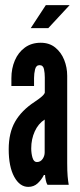

<svg xmlns="http://www.w3.org/2000/svg" viewBox="-20 -722 311 750"><path d="M90.5 8Q57 8 35.5 -31.5Q14 -71 14 -139Q14 -203 39 -246.8Q64 -290.5 115 -324Q129.5 -333.5 141 -343Q152.5 -352.5 155 -360V-419.5Q155 -436.5 151.8 -452Q148.5 -467.5 134.5 -467.5Q121 -467.5 117 -451Q113 -434.5 113 -417V-386H24.5V-416.5Q24.5 -454.5 38 -486Q51.5 -517.5 77.2 -536.2Q103 -555 139 -555Q173 -555 196 -536.2Q219 -517.5 230.8 -488Q242.5 -458.5 242.5 -426V-85Q242.5 -53 244.2 -33.5Q246 -14 248.5 0H165.5Q161.5 -5.5 158.8 -18.2Q156 -31 156 -38.5H151.5Q142 -19.5 127 -5.8Q112 8 90.5 8ZM124 -89Q138 -89 146.2 -100.8Q154.5 -112.5 154.5 -126.5V-255Q129.5 -239 115.8 -208.8Q102 -178.5 102 -142.5Q102 -122.5 107 -105.8Q112 -89 124 -89ZM100 -612 159 -702H252L168.5 -612Z"/></svg>

Font: League Gothic SemiCondensed
Style: Regular
Weight: 400
Width: 4
Designer: The League of Moveable Type
Version: Version 2.001